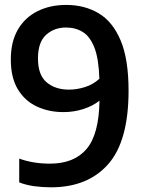

<svg xmlns="http://www.w3.org/2000/svg" viewBox="-20 -770 608 799"><path d="M255.5 -749.5Q332 -749.5 390.5 -714.8Q449 -680 482 -601.8Q515 -523.5 515 -393Q515 -182.5 430 -86.5Q345 9.5 192 9.5Q156.5 9.5 122.2 4.8Q88 0 60 -11V-110Q117.5 -89 188 -89Q288.5 -89 340.2 -150Q392 -211 394 -351Q365.5 -328.5 326 -316Q286.5 -303.5 244.5 -303.5Q183 -303.5 133.2 -326.8Q83.5 -350 54.2 -398.5Q25 -447 25 -522.5Q25 -596 54.2 -646.5Q83.5 -697 135.8 -723.2Q188 -749.5 255.5 -749.5ZM267 -397Q299.5 -397 333.2 -407.5Q367 -418 393.5 -442Q391 -525.5 372.8 -572Q354.5 -618.5 324.2 -637Q294 -655.5 254.5 -655.5Q205.5 -655.5 171.8 -625Q138 -594.5 138 -526.5Q138 -458 174 -427.5Q210 -397 267 -397Z"/></svg>

Font: Encode Sans Semi Condensed SemiBold
Style: Regular
Weight: 600
Width: 4
Designer: Multiple Designers
Foundry: Impallari Type
Version: Version 3.000; ttfautohint (v1.8.3) -l 8 -r 50 -G 200 -x 14 